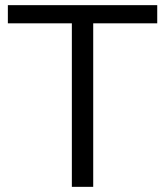

<svg xmlns="http://www.w3.org/2000/svg" viewBox="-20 -725 644 745"><path d="M258.8 0V-634.5H10.5V-705H590.1V-634.5H341.7V0Z"/></svg>

Font: Mulish ExtraLight
Style: Regular
Weight: 200
Designer: Vernon Adams
Foundry: Vernon Adams
Version: Version 3.603